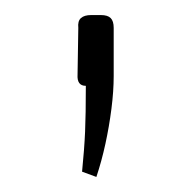

<svg xmlns="http://www.w3.org/2000/svg" viewBox="-20 -114 253 255"><path d="M114 -94Q123 -94 127 -90Q131 -86 131 -77V-13Q131 7 128 30.5Q125 54 120 77Q115 100 108 121L89 114Q92 84 93 61Q94 38 94 0Q82 0 83 -15L84 -77Q83 -86 87.5 -90Q92 -94 101 -94Z"/></svg>

Font: Exo 2 ExtraLight
Style: Regular
Weight: 250
Designer: Natanael Gama
Foundry: Natanael Gama
Version: Version 2.010